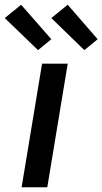

<svg xmlns="http://www.w3.org/2000/svg" viewBox="-51 -788 431 808"><path d="M40 0 126 -520H234L148 0ZM304 -577 165 -712 234 -768 360 -623ZM109 -577 -31 -712 38 -768 165 -623Z"/></svg>

Font: Iosevka Aile Semibold Oblique
Style: Regular
Weight: 600
Italic angle: -9°
Designer: Belleve Invis
Foundry: Belleve Invis
Version: Version 31.1.0; ttfautohint (v1.8.4)